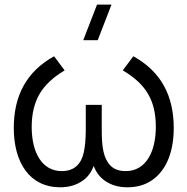

<svg xmlns="http://www.w3.org/2000/svg" viewBox="-20 -800 816 836"><path d="M465.5 -780H402.5L342.5 -625H405.5ZM242 15.5C281 15.5 314.5 5.5 342.5 -15C363 -30 378 -51 388 -77.5C398 -51 413.5 -30 434 -15C461.5 5.5 495.5 15.5 535 15.5C578 15.5 614.5 4.5 645 -17.5C705.5 -61 736.5 -141 736.5 -242.5C736.5 -384 680.5 -489 560.5 -555L514.5 -493.5C616 -434 658.5 -362 658.5 -247.5C658.5 -138 614.5 -55 527.5 -55C498.5 -55 476.5 -63 461 -79C430.5 -110.5 423 -158.5 423 -234.5V-343.5H353.5V-230.5C353 -193 350.5 -162 345 -137.5C334.5 -88 305.5 -55 249 -55C163 -55 118 -135.5 118 -247.5C118 -304 129.5 -351.5 152 -390.5C174.5 -429 211 -463.5 261.5 -493.5L215.5 -555C97 -489.5 40 -385 40 -243C40 -91.5 109.5 15.5 242 15.5Z"/></svg>

Font: Vela Sans
Style: Regular
Weight: 400
Designer: Principal design: Mikhail Sharanda - project Manrope.
Design modification: Ravid Balaliev
Foundry: Mikhail Sharanda
Version: Version 1.001